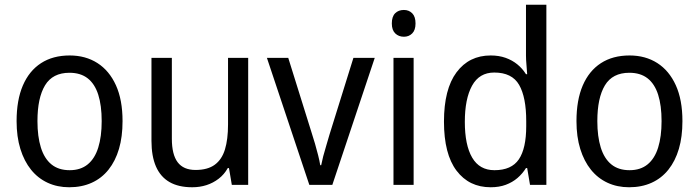

<svg xmlns="http://www.w3.org/2000/svg" viewBox="-20 -780 2948 810"><path d="M497 -269Q497 -203 482 -152Q467 -101 438 -64.5Q409 -28 367 -9Q325 10 272 10Q222 10 181 -9Q140 -28 111 -64Q82 -100 66 -151.5Q50 -203 50 -269Q50 -358 76.5 -419.5Q103 -481 153 -513.5Q203 -546 274 -546Q341 -546 391 -514Q441 -482 469 -420.5Q497 -359 497 -269ZM138 -269Q138 -204 152.5 -157.5Q167 -111 197 -86.5Q227 -62 274 -62Q320 -62 350 -86.5Q380 -111 394.5 -157.5Q409 -204 409 -269Q409 -335 394.5 -380.5Q380 -426 350 -449.5Q320 -473 273 -473Q202 -473 170 -420Q138 -367 138 -269Z M1027 -536V0H958L946 -71H941Q926 -44 902.5 -26Q879 -8 851 1Q823 10 791 10Q733 10 695 -12Q657 -34 638 -77.5Q619 -121 619 -186V-536H705V-195Q705 -128 729.5 -95.5Q754 -63 805 -63Q856 -63 886 -85Q916 -107 929 -149.5Q942 -192 942 -255V-536Z M1285 0 1106 -536H1196L1295 -219Q1302 -198 1309 -173.5Q1316 -149 1322 -125.5Q1328 -102 1331 -83H1335Q1338 -99 1343.5 -120.5Q1349 -142 1356.5 -166Q1364 -190 1370 -212L1471 -536H1561L1382 0Z M1725 -536V0H1640V-536ZM1684 -738Q1705 -738 1719 -724Q1733 -710 1733 -681Q1733 -653 1719 -639Q1705 -625 1684 -625Q1662 -625 1647.5 -639Q1633 -653 1633 -681Q1633 -710 1647 -724Q1661 -738 1684 -738Z M2050 10Q1959 10 1906 -60Q1853 -130 1853 -267Q1853 -404 1906 -475Q1959 -546 2050 -546Q2085 -546 2113 -536Q2141 -526 2162.5 -508.5Q2184 -491 2199 -467H2204Q2203 -484 2201 -506.5Q2199 -529 2199 -545V-760H2285V0H2216L2204 -71H2199Q2184 -47 2163 -29Q2142 -11 2114 -0.5Q2086 10 2050 10ZM2066 -62Q2138 -62 2169 -108Q2200 -154 2200 -248V-269Q2200 -370 2170 -422Q2140 -474 2065 -474Q2002 -474 1971.5 -418.5Q1941 -363 1941 -266Q1941 -168 1972 -115Q2003 -62 2066 -62Z M2859 -269Q2859 -203 2844 -152Q2829 -101 2800 -64.5Q2771 -28 2729 -9Q2687 10 2634 10Q2584 10 2543 -9Q2502 -28 2473 -64Q2444 -100 2428 -151.5Q2412 -203 2412 -269Q2412 -358 2438.5 -419.5Q2465 -481 2515 -513.5Q2565 -546 2636 -546Q2703 -546 2753 -514Q2803 -482 2831 -420.5Q2859 -359 2859 -269ZM2500 -269Q2500 -204 2514.5 -157.5Q2529 -111 2559 -86.5Q2589 -62 2636 -62Q2682 -62 2712 -86.5Q2742 -111 2756.5 -157.5Q2771 -204 2771 -269Q2771 -335 2756.5 -380.5Q2742 -426 2712 -449.5Q2682 -473 2635 -473Q2564 -473 2532 -420Q2500 -367 2500 -269Z"/></svg>

Font: Noto Sans Thai SemiCondensed
Style: Regular
Weight: 400
Width: 4
Designer: Monotype Design Team
Foundry: Monotype Imaging Inc.
Version: Version 2.001